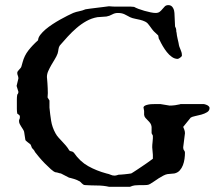

<svg xmlns="http://www.w3.org/2000/svg" viewBox="-20 -714 836 739"><path d="M53.2 -248.5Q53.2 -252.9 54.9 -255.4Q56.6 -257.8 56.6 -264.2Q56.6 -269 54.2 -271Q51.8 -272.9 46.4 -276.9Q44.9 -286.1 44.9 -294.9V-331.1Q44.9 -336.4 45.2 -340.3Q45.4 -344.2 46.4 -349.6Q49.8 -354 50.3 -356.2Q50.8 -358.4 50.8 -360.8L43.9 -383.3L50.8 -412.1Q50.8 -418 48.6 -423.1Q46.4 -428.2 46.4 -433.1Q46.4 -437 48.6 -439.9Q50.8 -442.9 53.5 -445.8Q56.2 -448.7 58.8 -451.7Q61.5 -454.6 62.5 -458.5L66.9 -474.1Q73.7 -500 89.4 -520Q105 -540 126.5 -559.1Q127 -569.3 135 -579.8Q143.1 -590.3 155 -600.6Q167 -610.8 181.9 -620.6Q196.8 -630.4 211.7 -638.7Q226.6 -647 239.7 -653.6Q252.9 -660.2 261.7 -664.1Q272.9 -668.5 284.7 -670.7Q296.4 -672.9 309.1 -678.2Q313.5 -679.2 326.2 -680.7Q338.9 -682.1 353.3 -684.1Q367.7 -686 380.9 -687.5Q394 -689 399.4 -689.9Q406.2 -689.5 411.9 -689Q417.5 -688.5 423.3 -688.5H470.7Q477.1 -688.5 483.6 -688.5Q490.2 -688.5 496.1 -687.5Q502 -684.1 512.7 -679.9Q523.4 -675.8 535.6 -672.4Q547.9 -668.9 559.6 -666.5Q571.3 -664.1 578.6 -664.1Q588.9 -664.1 594.7 -668.7Q600.6 -673.3 605.2 -679.2Q609.9 -685.1 614.7 -689.7Q619.6 -694.3 628.4 -694.3Q634.8 -694.3 639.2 -691.2Q643.6 -688 646.2 -683.1Q648.9 -678.2 650.1 -673.1Q651.4 -668 651.4 -664.1L653.8 -612.3Q655.8 -608.4 657 -605.2Q658.2 -602.1 658.2 -599.6Q658.2 -590.8 659.7 -587.9Q659.7 -584.5 660.9 -577.9Q662.1 -571.3 663.6 -564.7Q665 -558.1 666.3 -553Q667.5 -547.9 667.5 -547.4Q668.5 -539.6 670.4 -534.2Q672.4 -528.8 674.6 -523.7Q676.8 -518.6 678.5 -513.2Q680.2 -507.8 680.2 -500Q680.2 -498.5 678.2 -496.3Q676.3 -494.1 673.6 -492.2Q670.9 -490.2 668.2 -488.8Q665.5 -487.3 664.1 -487.3Q652.3 -487.3 641.6 -494.9Q630.9 -502.4 622.1 -513.7Q613.3 -524.9 606.2 -537.1Q599.1 -549.3 594.7 -559.1L591.3 -564.9L588.9 -577.6L572.8 -592.8Q571.3 -594.2 568.6 -597.4Q565.9 -600.6 563 -604.7Q560.1 -608.9 557.1 -612.8Q554.2 -616.7 552.2 -619.1Q546.9 -627 538.1 -631.1Q529.3 -635.3 519.3 -637.7Q509.3 -640.1 499 -642.1Q488.8 -644 480.5 -647.9Q473.6 -651.4 468.5 -654.3Q463.4 -657.2 458.5 -659.4Q453.6 -661.6 447.8 -662.8Q441.9 -664.1 433.1 -664.1Q421.9 -664.1 411.4 -658.2Q400.9 -652.3 389.6 -650.4L355 -647.9Q332.5 -644 312.5 -632.8Q292.5 -621.6 274.7 -606.2Q256.8 -590.8 240.7 -573.2Q224.6 -555.7 210.4 -539.1Q206.1 -533.2 205.1 -524.7Q204.1 -516.1 201.7 -507.8Q197.8 -497.1 190.9 -486.1Q184.1 -475.1 177.5 -463.6Q170.9 -452.1 165.8 -440.7Q160.6 -429.2 160.6 -417.5Q160.6 -415 161.4 -408.4Q162.1 -401.9 162.6 -393.3Q163.1 -384.8 163.6 -374.8Q164.1 -364.7 164.1 -355.5L163.1 -338.9L170.4 -327.1V-299.8Q172.9 -273.4 176.8 -249Q180.7 -224.6 193.4 -201.2Q198.7 -191.4 205.6 -184.1Q212.4 -176.8 219.2 -169.4Q226.1 -162.1 232.9 -154.3Q239.7 -146.5 245.6 -136.7Q248 -132.3 253.7 -131.8Q259.3 -131.3 264.2 -126.5Q287.6 -92.3 319.6 -74.5Q351.6 -56.6 389.6 -46.4Q399.4 -44.4 406 -41.3Q412.6 -38.1 420.9 -38.1Q424.8 -38.1 430.2 -39.6L436 -41.5Q439 -41.5 445.6 -42Q452.1 -42.5 459.7 -43.2Q467.3 -43.9 474.4 -44.9Q481.4 -45.9 484.9 -46.4Q485.4 -46.4 491.5 -50.3Q497.6 -54.2 506.6 -60.1Q515.6 -65.9 525.9 -73Q536.1 -80.1 545.2 -86.2Q554.2 -92.3 560.5 -97.2Q566.9 -102.1 568.4 -103V-118.2L565.9 -147Q565.9 -157.2 567.1 -166Q568.4 -174.8 568.4 -181.6V-191.9L563.5 -201.2V-225.6Q562.5 -234.4 558.3 -240Q554.2 -245.6 549.1 -250.5Q543.9 -255.4 539.8 -260.3Q535.6 -265.1 534.7 -272V-287.1L532.2 -300.8Q533.2 -305.2 538.3 -307.6Q543.5 -310.1 550.5 -311.5Q557.6 -313 565.9 -313.2Q574.2 -313.5 581.1 -313.5H597.2L632.8 -307.6Q644 -307.6 654.3 -309.1Q664.6 -310.5 672.4 -312.5L674.8 -313.5H763.7Q765.1 -313.5 769 -312.5Q772.9 -311.5 776.9 -309.6Q780.8 -307.6 783.7 -304.7Q786.6 -301.8 786.6 -298.3Q786.6 -288.1 777.1 -282.2Q767.6 -276.4 755.1 -272.9Q742.7 -269.5 730.7 -267.1Q718.8 -264.6 713.9 -261.2L685.1 -225.6Q687 -221.2 689.5 -214.6Q691.9 -208 691.9 -201.2L685.1 -147Q685.1 -139.2 688.5 -135.3Q691.9 -131.3 691.9 -126.5Q691.9 -115.2 690.2 -102.5Q688.5 -89.8 684.1 -78.4Q679.7 -66.9 671.9 -58.1Q664.1 -49.3 651.4 -46.4L625 -43.9Q618.2 -43 609.1 -38.3Q600.1 -33.7 590.6 -27.6Q581.1 -21.5 572.5 -15.4Q564 -9.3 557.6 -5.9Q551.8 -2.4 545.4 -2Q539.1 -1.5 534.7 -1.5H517.1Q506.8 -1.5 498.8 -0.5Q490.7 0.5 480.5 4.9H399.4Q377.9 0 354 0Q342.8 0 331.5 -0.5Q320.3 -1 309.1 -1.5Q303.7 -1.5 300.5 -3.7Q297.4 -5.9 294.7 -8.5Q292 -11.2 289.3 -13.9Q286.6 -16.6 283.2 -17.6Q281.7 -19 276.1 -21.2Q270.5 -23.4 264.2 -25.4Q257.8 -27.3 252.2 -28.8Q246.6 -30.3 245.6 -30.3L214.4 -46.4Q211.4 -46.4 204.8 -48.6Q198.2 -50.8 194.3 -50.8Q187.5 -52.2 176 -62.5Q164.6 -72.8 152.1 -85.4Q139.6 -98.1 129.2 -110.8Q118.7 -123.5 114.3 -129.4Q114.3 -131.3 109.9 -137Q105.5 -142.6 103 -144.5L98.1 -157.2Q97.2 -158.7 93.8 -161.1Q90.3 -163.6 86.7 -166.5Q83 -169.4 80.3 -171.9Q77.6 -174.3 77.6 -175.8L72.8 -207Q71.3 -211.9 68.1 -216.8Q64.9 -221.7 61.8 -226.6Q58.6 -231.4 55.9 -236.8Q53.2 -242.2 53.2 -248.5Z"/></svg>

Font: IM FELL English SC
Style: Regular
Weight: 400
Designer: Igino Marini
Foundry: Igino Marini
Version: 3.00